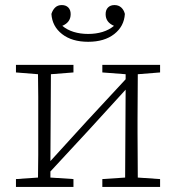

<svg xmlns="http://www.w3.org/2000/svg" viewBox="-20 -738 695 758"><path d="M384 -452V-482H612V-452L524 -445Q524 -405 523.5 -356.5Q523 -308 523 -268V-214Q523 -174 523.5 -126Q524 -78 524 -37L612 -31V0H384V-31L474 -37L476 -384L330 -224L179 -61V-37L270 -31V0H43V-31L130 -37Q131 -78 131 -126Q131 -174 131 -214V-268Q131 -308 131 -356.5Q131 -405 130 -445L43 -452V-482H270V-452L181 -445L179 -102L322 -259L476 -425V-445ZM328 -573Q264 -573 225 -603.5Q186 -634 183 -683Q188 -699 198 -708.5Q208 -718 224 -718Q240 -718 249.5 -708.5Q259 -699 259 -682Q259 -650 226 -636Q245 -620 271 -612Q297 -604 328 -604Q359 -604 385 -612Q411 -620 430 -636Q397 -650 397 -682Q397 -699 406.5 -708.5Q416 -718 432 -718Q448 -718 458.5 -708.5Q469 -699 473 -683Q470 -634 431 -603.5Q392 -573 328 -573Z"/></svg>

Font: Source Serif 4 SmText Light
Style: Regular
Weight: 300
Designer: Frank Grießhammer
Foundry: Adobe
Version: Version 4.005;hotconv 1.1.0;makeotfexe 2.6.0